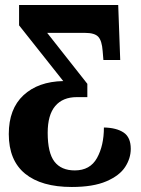

<svg xmlns="http://www.w3.org/2000/svg" viewBox="-20 -734 563 765"><path d="M15 -200Q15 -300 73.5 -354.5Q132 -409 232 -411L56 -633V-714H451L459 -495H392L389 -531Q386 -572 371.5 -587.5Q357 -603 319 -603H168L328 -400V-347H286Q230 -347 200 -311.5Q170 -276 170 -205Q170 -125 197 -90Q224 -55 278 -55Q339 -55 366.5 -104.5Q394 -154 394 -226Q444 -225 472.5 -206Q501 -187 501 -141Q501 -103 478.5 -68.5Q456 -34 403.5 -11.5Q351 11 266 11Q145 11 80 -42Q15 -95 15 -200Z"/></svg>

Font: Noto Serif CondBlack
Style: Regular
Weight: 900
Width: 3
Designer: Monotype Design Team
Foundry: Monotype Imaging Inc.
Version: Version 1.001